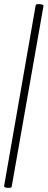

<svg xmlns="http://www.w3.org/2000/svg" viewBox="-22 -756 232 936"><path d="M-2 151 152 -731Q153 -736 168 -736Q177 -736 184 -733.5Q191 -731 190 -727L35 154Q34 160 19 160Q11 160 4 157.5Q-3 155 -2 151Z"/></svg>

Font: CormorantInfant-MediumItalic
Style: Italic
Weight: 500
Italic angle: -10°
Designer: Christian Thalmann (Catharsis Fonts)
Foundry: Catharsis Fonts
Version: Version 3.303